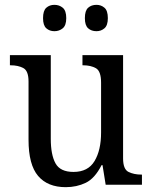

<svg xmlns="http://www.w3.org/2000/svg" viewBox="-20 -764 629 794"><path d="M252 10Q177 10 137.5 -36.5Q98 -83 98 -186V-427Q98 -471 76.5 -482.5Q55 -494 24 -494H21V-536H190V-190Q190 -124 209.5 -88.5Q229 -53 284 -53Q344 -53 371 -98Q398 -143 398 -216V-422Q398 -470 376.5 -482Q355 -494 324 -494H321V-536H489V-109Q489 -64 511.5 -53Q534 -42 564 -42H567V0H417L404 -81H400Q372 -26 334.5 -8Q297 10 252 10ZM379 -635Q358 -635 344.5 -647Q331 -659 331 -689Q331 -720 344.5 -732Q358 -744 379 -744Q398 -744 412 -732Q426 -720 426 -689Q426 -659 412 -647Q398 -635 379 -635ZM205 -635Q185 -635 171.5 -647Q158 -659 158 -689Q158 -720 171.5 -732Q185 -744 205 -744Q225 -744 239.5 -732Q254 -720 254 -689Q254 -659 239.5 -647Q225 -635 205 -635Z"/></svg>

Font: Noto Serif Tamil SemiCondensed
Style: Regular
Weight: 400
Width: 4
Designer: Indian Type Foundry, Tom Grace, and the Monotype Design Team
Foundry: Monotype Imaging Inc.
Version: Version 2.004; ttfautohint (v1.8.4.7-5d5b)